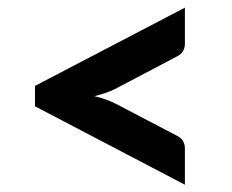

<svg xmlns="http://www.w3.org/2000/svg" viewBox="-20 -594 620 513"><path d="M287 -356Q275 -350 261.2 -345.5Q247.5 -341 232.5 -337Q262.5 -330 287 -318L450.5 -232.5Q463.5 -226.5 468.8 -217.5Q474 -208.5 474 -197.5V-100.5L73.5 -310V-364.5L474 -573.5V-476.5Q474 -466 468.8 -457Q463.5 -448 450.5 -442Z"/></svg>

Font: Lato
Style: Regular
Weight: 800
Designer: Lukasz Dziedzic with Adam Twardoch and Botio Nikoltchev
Foundry: tyPoland Lukasz Dziedzic
Version: Version 2.015; 2015-08-06; http://www.latofonts.com/; ttfaut